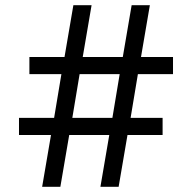

<svg xmlns="http://www.w3.org/2000/svg" viewBox="-20 -718 738 738"><path d="M400 -199H246L212 0H142L176 -199H53V-265H188L216 -433H93V-499H228L262 -698H332L298 -499H452L486 -698H556L522 -499H645V-433H510L482 -265H605V-199H470L436 0H366ZM412 -265 440 -433H286L258 -265Z"/></svg>

Font: IBM Plex Sans KR Text
Style: Regular
Weight: 450
Designer: Mike Abbink; Paul van der Laan; Pieter van Rosmalen; Wujin Sim; Chorong Kim; Dohee Lee;
Foundry: Sandoll Inc.
Version: Version 1.001